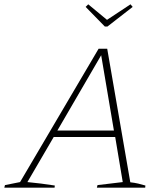

<svg xmlns="http://www.w3.org/2000/svg" viewBox="-42 -870 767 890"><path d="M562 -25Q581 -23 598.5 -19Q616 -15 632 -10L631 0H407L410 -12L527 -26L492 -235H207L85 -26Q117 -23 148.5 -19Q180 -15 212 -10L211 0H-22L-19 -12L51 -26L415 -644H455ZM224 -265H486L427 -614ZM444 -747 355 -838 367 -850 454 -778 563 -850 573 -838 456 -747Z"/></svg>

Font: Piazzolla SC Thin
Style: Italic
Weight: 100
Italic angle: -11.3°
Designer: Juan Pablo del Peral
Foundry: Huerta Tipografica
Version: Version 1.330